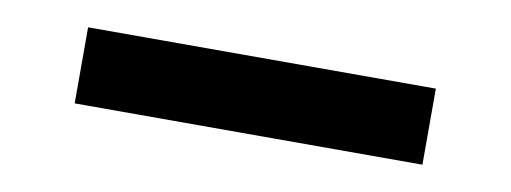

<svg xmlns="http://www.w3.org/2000/svg" viewBox="-27 1 695 261"><g transform="rotate(10 320.0 131.5)"><path d="M80 184V79H560V184Z"/></g></svg>

Font: Writer SemiBold
Style: Regular
Weight: 600
Monospace: yes
Designer: Mike Abbink, Paul van der Laan, Pieter van Rosmalen
Foundry: Bold Monday
Version: Version 2.001 2020